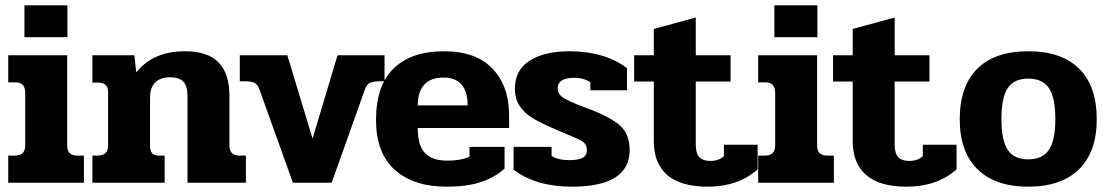

<svg xmlns="http://www.w3.org/2000/svg" viewBox="-20 -688 4171 723"><path d="M72 -668H234V-548H72ZM11 -102H35Q56 -102 65.5 -111.5Q75 -121 75 -141V-338Q75 -358 66 -368Q57 -378 36 -378H11V-480H233V-139Q233 -102 272 -102H296V0H11Z M328 -102H347Q387 -102 387 -140V-340Q387 -359 378 -368Q369 -377 349 -377H328V-480H486L493 -415Q556 -495 676 -495Q763 -495 803.5 -452.5Q844 -410 844 -327V-139Q844 -102 883 -102H906V0H686V-326Q686 -364 670.5 -380.5Q655 -397 621 -397Q585 -397 565 -378Q545 -359 545 -320V-139Q545 -120 553 -111Q561 -102 580 -102H600V0H328Z M957 -351Q951 -369 939 -375.5Q927 -382 899 -382H883V-480H1062L1157 -166L1251 -480H1428V-382H1412Q1384 -382 1372 -375.5Q1360 -369 1354 -351L1229 0H1083Z M1396 -236Q1396 -366 1462.5 -430.5Q1529 -495 1652 -495Q1772 -495 1834.5 -429.5Q1897 -364 1897 -254V-206H1553Q1553 -141 1580 -112Q1607 -83 1665 -83Q1714 -83 1748 -98V-135H1880V-53Q1842 -19 1789.5 -2Q1737 15 1663 15Q1537 15 1466.5 -48.5Q1396 -112 1396 -236ZM1741 -291Q1741 -343 1718 -369.5Q1695 -396 1650 -396Q1602 -396 1577.5 -369Q1553 -342 1553 -291Z M1914 -49V-135H2057V-101Q2081 -85 2124 -85Q2157 -85 2173.5 -93.5Q2190 -102 2190 -123Q2190 -143 2176.5 -153Q2163 -163 2121 -180Q2125 -178 2067 -203Q2016 -225 1986 -243Q1956 -261 1937.5 -288Q1919 -315 1919 -355Q1919 -424 1974.5 -459.5Q2030 -495 2125 -495Q2189 -495 2244.5 -479Q2300 -463 2341 -431V-348H2203V-378Q2179 -395 2142 -395Q2080 -395 2080 -355Q2080 -332 2104 -318Q2128 -304 2181 -284L2205 -275Q2281 -246 2316 -214Q2351 -182 2351 -123Q2351 15 2133 15Q1999 15 1914 -49Z M2442 -156V-381H2368V-480H2442V-579L2600 -622V-480H2731V-381H2600V-142Q2600 -111 2613.5 -96.5Q2627 -82 2654 -82Q2687 -82 2706 -100V-143H2833V-50Q2759 15 2645 15Q2543 15 2492.5 -29Q2442 -73 2442 -156Z M2896 -668H3058V-548H2896ZM2835 -102H2859Q2880 -102 2889.5 -111.5Q2899 -121 2899 -141V-338Q2899 -358 2890 -368Q2881 -378 2860 -378H2835V-480H3057V-139Q3057 -102 3096 -102H3120V0H2835Z M3191 -156V-381H3117V-480H3191V-579L3349 -622V-480H3480V-381H3349V-142Q3349 -111 3362.5 -96.5Q3376 -82 3403 -82Q3436 -82 3455 -100V-143H3582V-50Q3508 15 3394 15Q3292 15 3241.5 -29Q3191 -73 3191 -156Z M3594 -239Q3594 -363 3660 -429Q3726 -495 3852 -495Q3978 -495 4044 -429Q4110 -363 4110 -239Q4110 -116 4043 -50.5Q3976 15 3852 15Q3728 15 3661 -50.5Q3594 -116 3594 -239ZM3954 -239Q3954 -320 3930 -356Q3906 -392 3852 -392Q3798 -392 3774.5 -356Q3751 -320 3751 -239Q3751 -160 3774.5 -124Q3798 -88 3852 -88Q3906 -88 3930 -124Q3954 -160 3954 -239Z"/></svg>

Font: Pridi SemiBold
Style: Regular
Weight: 600
Designer: Katatrad Team
Foundry: CadsonDemak
Version: Version 1.001